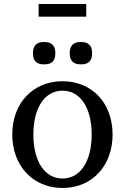

<svg xmlns="http://www.w3.org/2000/svg" viewBox="-20 -920 622 955"><path d="M291 -32C203 -32 146 -117 146 -251C146 -385 203 -469 291 -469C379 -469 436 -385 436 -251C436 -117 379 -32 291 -32ZM41 -251C41 -95 144 15 291 15C438 15 540 -95 540 -251C540 -407 438 -516 291 -516C144 -516 41 -407 41 -251ZM144 -652C144 -618 163 -600 196 -600H203C237 -600 255 -618 255 -652V-659C255 -692 237 -711 203 -711H196C163 -711 144 -692 144 -659ZM172 -837H409V-900H172ZM327 -652C327 -618 346 -600 379 -600H386C419 -600 438 -618 438 -652V-659C438 -692 419 -711 386 -711H379C346 -711 327 -692 327 -659Z"/></svg>

Font: LT Superior Serif Medium
Style: Regular
Weight: 500
Designer: Daniel Lyons
Foundry: LyonsType
Version: Version 2.120;FEAKit 1.0